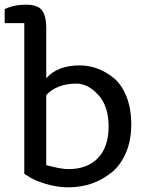

<svg xmlns="http://www.w3.org/2000/svg" viewBox="-22 -792 629 822"><path d="M82 -693H-2V-753Q37 -772 88.5 -772Q140 -772 158 -747.5Q176 -723 176 -673V-457Q224 -512 319 -512Q398 -512 465 -458Q499 -430 519.5 -378.5Q540 -327 540 -259Q540 -191 517 -137.5Q494 -84 455 -53Q376 10 271 10Q222 10 174.5 -4.5Q127 -19 104 -34L82 -48ZM271 -68Q352 -68 397.5 -115.5Q443 -163 443 -250Q443 -337 399 -385.5Q355 -434 305 -434Q222 -434 176 -385V-85L188 -82Q241 -68 271 -68Z"/></svg>

Font: Belgrano
Style: Regular
Weight: 400
Version: Version 1.002